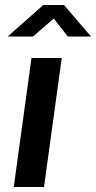

<svg xmlns="http://www.w3.org/2000/svg" viewBox="-20 -748 384 768"><path d="M251 -602H344L236 -728H153L11 -602H112L195 -674ZM227 -516H106L35 0H156Z"/></svg>

Font: United Sans SemiBold
Style: Italic
Weight: 600
Italic angle: -8°
Designer: Pablo Impallari, Rodrigo Fuenzalida (Modified by Dan O. Williams)
Version: Version 1.000;PS 001.000;hotconv 1.0.88;makeotf.lib2.5.64775